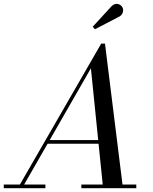

<svg xmlns="http://www.w3.org/2000/svg" viewBox="-65 -995 810 1015"><path d="M29 0 470 -764.5H490L585 0H480L415.5 -634L51.5 0ZM-45 0V-19.5H175V0ZM365 0V-19.5H655.5V0ZM182 -235V-254.5H514.5V-235ZM437 -840.5 425 -853.5 525.5 -963Q533.5 -970.5 541.8 -973Q550 -975.5 557.8 -974Q565.5 -972.5 571.8 -968Q578 -963.5 581.5 -957.5Q586.5 -949.5 586 -939.8Q585.5 -930 580.8 -921.8Q576 -913.5 568 -908.5Z"/></svg>

Font: Bodoni Moda SC
Style: Italic
Weight: 400
Italic angle: -13°
Designer: Owen Earl
Foundry: indestructible type
Version: Version 2.005